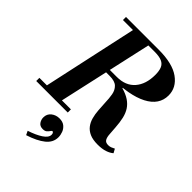

<svg xmlns="http://www.w3.org/2000/svg" viewBox="-300 -885 1331 1331"><g transform="rotate(45 365.5 -219.5)"><path d="M66 0 230 -754H381L213 0ZM-1 0V-31H308V0ZM612 11Q564 11 533.5 -2.5Q503 -16 485 -39.5Q467 -63 458.5 -94Q450 -125 447.5 -160.5Q445 -196 443 -233Q442 -272 436 -306.5Q430 -341 407.5 -363Q385 -385 334 -385L457 -391V-387Q502 -374 531 -354.5Q560 -335 577.5 -308Q595 -281 603.5 -244.5Q612 -208 615 -161Q618 -127 619.5 -99Q621 -71 630.5 -54.5Q640 -38 666 -38Q680 -38 691.5 -42.5Q703 -47 716 -54L732 -25Q714 -9 684 1Q654 11 612 11ZM182 -385V-415H374Q460 -415 506.5 -468.5Q553 -522 553 -614Q553 -652 543 -676.5Q533 -701 507.5 -712.5Q482 -724 434 -724H125V-754H446Q581 -754 650 -704.5Q719 -655 719 -578Q719 -485 622.5 -435Q526 -385 346 -385ZM215 315 201 286Q262 266 300 241Q338 216 338 188Q338 177 333.5 171.5Q329 166 325 166Q320 166 314 175.5Q308 185 297.5 194.5Q287 204 266 204Q238 204 225 185Q212 166 212 144Q212 109 237.5 89Q263 69 297 69Q329 69 348 84.5Q367 100 375.5 122.5Q384 145 384 167Q384 218 340 253.5Q296 289 215 315Z"/></g></svg>

Font: Libre Bodoni
Style: Italic
Weight: 400
Italic angle: -13°
Designer: Pablo Impallari, Rodrigo Fuenzalida
Foundry: Impallari Type
Version: Version 2.005;gftools[0.9.23]